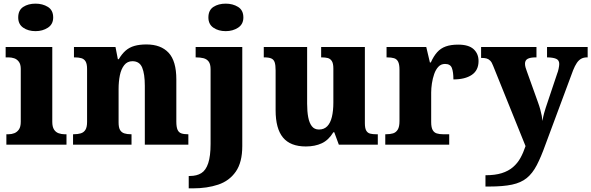

<svg xmlns="http://www.w3.org/2000/svg" viewBox="-20 -794 3246 1054"><path d="M15 0V-57H27Q44 -57 59 -63Q74 -69 84 -83.5Q94 -98 94 -126V-416Q94 -441 83.5 -455Q73 -469 58 -474Q43 -479 27 -479H11V-536H267V-125Q267 -98 276.5 -83Q286 -68 302 -62.5Q318 -57 334 -57H345V0ZM175 -623Q135 -623 107.5 -642Q80 -661 80 -698Q80 -738 107.5 -756Q135 -774 175 -774Q214 -774 243 -756Q272 -738 272 -698Q272 -661 243 -642Q214 -623 175 -623Z M381 0V-57H384Q407 -57 423.5 -62Q440 -67 449 -81.5Q458 -96 458 -125V-415Q458 -443 450 -456.5Q442 -470 427 -474.5Q412 -479 390 -479H386V-536H614L627 -469H632Q649 -498 669.5 -516Q690 -534 718 -542Q746 -550 784 -550Q863 -550 905.5 -504.5Q948 -459 948 -358V-127Q948 -97 954.5 -82Q961 -67 975 -62Q989 -57 1011 -57H1014V0H775V-323Q775 -388 760.5 -423Q746 -458 707 -458Q679 -458 662 -436.5Q645 -415 638 -380.5Q631 -346 631 -305V-122Q631 -94 639 -80.5Q647 -67 662 -62Q677 -57 699 -57H702V0Z M1016 240V172H1023Q1060 172 1085 156.5Q1110 141 1123 102Q1136 63 1136 -4V-414Q1136 -442 1125.5 -456Q1115 -470 1097 -474.5Q1079 -479 1057 -479H1054V-536H1310V8Q1310 97 1274.5 148Q1239 199 1178 219.5Q1117 240 1038 240ZM1219 -623Q1179 -623 1151.5 -642Q1124 -661 1124 -698Q1124 -738 1151.5 -756Q1179 -774 1219 -774Q1258 -774 1287 -756Q1316 -738 1316 -698Q1316 -661 1287 -642Q1258 -623 1219 -623Z M1659 10Q1574 10 1533.5 -39Q1493 -88 1493 -189V-407Q1493 -436 1488 -451.5Q1483 -467 1469.5 -473Q1456 -479 1431 -479H1428V-536H1666V-225Q1666 -182 1672 -150.5Q1678 -119 1692 -101Q1706 -83 1731 -83Q1759 -83 1776.5 -101Q1794 -119 1802 -152.5Q1810 -186 1810 -231V-418Q1810 -446 1801.5 -459Q1793 -472 1779 -475.5Q1765 -479 1746 -479H1743V-536H1983V-118Q1983 -90 1990.5 -77Q1998 -64 2012 -60.5Q2026 -57 2044 -57H2054V0H1840L1815 -68H1810Q1784 -25 1746.5 -7.5Q1709 10 1659 10Z M2095 0V-57H2099Q2122 -57 2138 -62Q2154 -67 2163.5 -82.5Q2173 -98 2173 -129V-411Q2173 -441 2165.5 -455.5Q2158 -470 2143 -474.5Q2128 -479 2106 -479H2102V-536H2320L2340 -451H2345Q2360 -485 2379.5 -507Q2399 -529 2427 -539Q2455 -549 2495 -549Q2553 -549 2580 -524Q2607 -499 2607 -459Q2607 -408 2570 -383Q2533 -358 2469 -358Q2469 -399 2460.5 -421Q2452 -443 2423 -443Q2401 -443 2386.5 -427.5Q2372 -412 2363.5 -387.5Q2355 -363 2351 -336Q2347 -309 2347 -286V-124Q2347 -95 2355 -80.5Q2363 -66 2378 -61.5Q2393 -57 2412 -57H2446V0Z M2645 168Q2698 168 2734.5 156.5Q2771 145 2796 123.5Q2821 102 2837 73Q2853 44 2865 8L2687 -433Q2680 -452 2671 -461Q2662 -470 2651 -473Q2640 -476 2625 -476H2621V-536H2925V-479H2921Q2891 -479 2876.5 -471Q2862 -463 2862 -444Q2862 -435 2865 -424Q2868 -413 2872 -403L2933 -233Q2941 -211 2946 -192.5Q2951 -174 2954 -158.5Q2957 -143 2958 -130Q2961 -152 2967 -173Q2973 -194 2976 -203L3039 -391Q3043 -400 3046.5 -416.5Q3050 -433 3050 -443Q3050 -463 3034.5 -470.5Q3019 -478 2988 -479H2983V-536H3206V-479H3202Q3184 -479 3170.5 -471.5Q3157 -464 3146.5 -448.5Q3136 -433 3126 -408L2975 -2Q2950 68 2926.5 113Q2903 158 2871.5 183.5Q2840 209 2791 219.5Q2742 230 2665 230H2645Z"/></svg>

Font: Noto Serif Tibetan ExtraBold
Style: Regular
Weight: 800
Version: Version 2.103